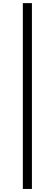

<svg xmlns="http://www.w3.org/2000/svg" viewBox="-20 -982 352 1236"><path d="M185.5 -961.9H127V234.4H185.5Z"/></svg>

Font: Raveo Light
Style: Regular
Weight: 300
Designer: Jakub Foglar, Rasmus Andersson (Inter)
Foundry: Jakubfoglar.com
Version: Version 1.100;Glyphs 3.2.3 (3260)